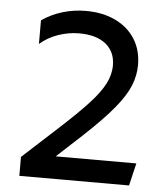

<svg xmlns="http://www.w3.org/2000/svg" viewBox="-52 -761 693 807"><g transform="rotate(5 295.0 -357.5)"><path d="M59.5 0V-79.9L210.9 -218.6Q282.9 -284.7 326.9 -332.2Q370.9 -379.8 390.9 -418.5Q410.9 -457.2 410.9 -496.5Q410.9 -553.9 370.8 -586.3Q330.8 -618.6 258.5 -618.6Q214.1 -618.6 170.4 -603.6Q126.7 -588.6 93.2 -559.5V-659Q132.8 -686.6 180.2 -700.8Q227.6 -715 278.1 -715Q349.4 -715 403 -689.3Q456.6 -663.6 486.2 -616.9Q515.9 -570.2 515.9 -507.2Q515.9 -463.8 498.7 -420.6Q481.4 -377.4 437.2 -323.5Q392.9 -269.6 312 -194L204.6 -94.9H544.9L522.4 0Z"/></g></svg>

Font: Geologica-Sharp
Style: Regular
Weight: 100
Designer: Sindre Bremnes, Frode Helland
Foundry: Monokrom Skriftforlag AS
Version: Version 1.010;gftools[0.9.28]